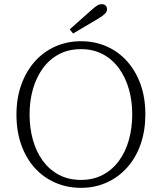

<svg xmlns="http://www.w3.org/2000/svg" viewBox="-20 -887 777 922"><path d="M369 15Q302 15 245 -10Q188 -35 146.5 -81Q105 -127 82 -192Q59 -257 59 -336Q59 -415 82 -479.5Q105 -544 146.5 -591Q188 -638 245 -663.5Q302 -689 369 -689Q436 -689 492.5 -664Q549 -639 590.5 -592.5Q632 -546 655 -482Q678 -418 678 -338Q678 -260 655.5 -195Q633 -130 591 -83Q549 -36 492.5 -10.5Q436 15 369 15ZM369 -23Q428 -23 474 -47.5Q520 -72 551.5 -115Q583 -158 599 -215.5Q615 -273 615 -337Q615 -402 599 -458.5Q583 -515 551.5 -558.5Q520 -602 474 -626.5Q428 -651 369 -651Q309 -651 263 -626.5Q217 -602 185.5 -558.5Q154 -515 138 -458.5Q122 -402 122 -337Q122 -273 138 -215.5Q154 -158 185.5 -115Q217 -72 263 -47.5Q309 -23 369 -23ZM315 -746Q341 -769 366.5 -792Q392 -815 417 -837Q435 -853 446 -860Q457 -867 468 -867Q480 -867 487 -860.5Q494 -854 494 -842Q494 -831 484 -821Q474 -811 451 -797Q421 -780 391 -761.5Q361 -743 331 -726Z"/></svg>

Font: Source Serif 4 Light
Style: Regular
Weight: 300
Designer: Frank Grießhammer
Foundry: Adobe Systems Incorporated
Version: Version 4.004;hotconv 1.0.116;makeotfexe 2.5.65601